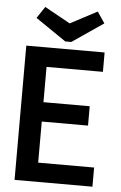

<svg xmlns="http://www.w3.org/2000/svg" viewBox="-56 -850 562 889"><g transform="rotate(5 225.0 -405.0)"><path d="M46 0V-624H410V-534H148V-370H363V-280H148V-89H408V0ZM362 -810 397 -758 252 -659H224L82 -756L118 -810L237 -744Z"/></g></svg>

Font: Inconsolata SemiCondensed Bold
Style: Regular
Weight: 700
Width: 4
Monospace: yes
Designer: Raph Levien, Cyreal, Brenton Simpson
Foundry: Raph Levien, Cyreal, Google
Version: Version 3.001; ttfautohint (v1.8.2.53-6de2)